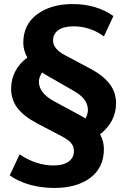

<svg xmlns="http://www.w3.org/2000/svg" viewBox="-20 -739 625 948"><path d="M474 -76Q493 -42 493 -3Q493 88 426.5 138.5Q360 189 249 189Q184 189 127 173Q70 157 28 127L77 23Q116 50 159 64Q202 78 244 78Q292 78 318.5 59Q345 40 345 7Q345 -15 332 -31.5Q319 -48 287 -65L161 -131Q96 -166 65.5 -206.5Q35 -247 35 -301Q35 -348 55.5 -387Q76 -426 115 -455Q95 -490 95 -528Q95 -618 163.5 -668.5Q232 -719 339 -719Q455 -719 540 -660L493 -559Q462 -583 423 -596Q384 -609 345 -609Q295 -609 268.5 -590.5Q242 -572 242 -539Q242 -498 300 -467L426 -400Q490 -366 521.5 -324.5Q553 -283 553 -229Q553 -183 532.5 -144Q512 -105 474 -76ZM375 -170 402 -154Q414 -176 414 -195Q414 -224 396.5 -247.5Q379 -271 341 -292L214 -365Q196 -375 188 -381Q172 -357 172 -336Q172 -281 245 -240Z"/></svg>

Font: Muli ExtraBold
Style: Italic
Weight: 800
Italic angle: -4.541°
Designer: Vernon Adams
Foundry: Vernon Adams
Version: Version 2.000